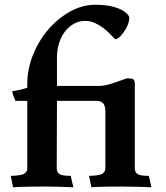

<svg xmlns="http://www.w3.org/2000/svg" viewBox="-20 -786 698 809"><path d="M548 -76Q548 -62 558.5 -53.5Q569 -45 607 -45L618 3Q592 2 558 1Q524 0 491 0Q463 0 431 0.5Q399 1 365 3L355 -45Q400 -46 412 -54.5Q424 -63 424 -76V-316Q424 -331 419 -344Q414 -357 393 -361H220L219 -76Q219 -62 229.5 -53.5Q240 -45 278 -45L289 3Q263 2 229 1Q195 0 162 0Q134 0 101.5 0.5Q69 1 35 3L25 -45Q70 -46 82.5 -54.5Q95 -63 95 -76V-361H45Q40 -372 36 -383Q32 -394 32 -402Q50 -404 65.5 -408Q81 -412 95 -416V-434Q95 -494 118.5 -553.5Q142 -613 182 -660Q222 -707 274 -736.5Q326 -766 382 -766Q401 -766 421 -764Q441 -762 459.5 -757Q478 -752 494 -743.5Q510 -735 521 -721Q527 -715 523.5 -698.5Q520 -682 510.5 -665Q501 -648 488.5 -634.5Q476 -621 465 -621Q456 -630 443 -643.5Q430 -657 414 -669Q398 -681 379 -689.5Q360 -698 339 -698Q313 -698 291.5 -686Q270 -674 254 -653.5Q238 -633 229 -604.5Q220 -576 220 -543V-424H403Q429 -426 455.5 -435.5Q482 -445 515 -456Q536 -456 542 -451.5Q548 -447 548 -433Z"/></svg>

Font: Lusitana
Style: Bold
Weight: 700
Designer: Ana Paula Megda
Foundry: Ana Paula Megda
Version: Version 1.000; ttfautohint (v1.1) -l 8 -r 50 -G 200 -x 14 -D